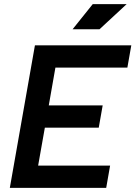

<svg xmlns="http://www.w3.org/2000/svg" viewBox="-20 -914 659 934"><path d="M27.8 0 149.9 -693.4H618.7L599.6 -585H249.5L217.3 -401.4H479.5L460.4 -293H198.2L165.5 -108.4H515.6L496.6 0ZM333 -771.5 431.2 -894H596.2L463.9 -771.5Z"/></svg>

Font: Cascadia Mono NF SemiBold
Style: Italic
Weight: 600
Italic angle: -10°
Monospace: yes
Designer: Aaron Bell
Foundry: Saja Typeworks
Version: Version 2404.023; ttfautohint (v1.8.4)